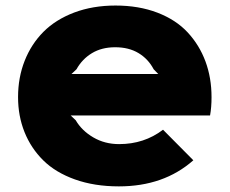

<svg xmlns="http://www.w3.org/2000/svg" viewBox="-20 -660 825 690"><path d="M236.8 -394H548.8L532.2 -411.1Q512.7 -448.2 477.8 -469.2Q442.9 -490.2 394 -490.2Q345.7 -490.2 310.5 -469Q275.4 -447.8 254.9 -411.1ZM740.2 -311Q740.2 -273.9 734.9 -245.1H233.9L252 -228Q273.9 -190.4 315.2 -166.3Q356.4 -142.1 408.2 -142.1Q498 -142.1 565.9 -193.8L674.8 -84Q568.8 9.8 407.2 9.8Q319.3 9.8 249.5 -15.1Q179.7 -40 135.5 -83.7Q91.3 -127.4 68.1 -185.3Q44.9 -243.2 44.9 -311Q44.9 -381.3 68.6 -441.4Q92.3 -501.5 136.2 -545.7Q180.2 -589.8 246.8 -615Q313.5 -640.1 395 -640.1Q479 -640.1 545.7 -614.5Q612.3 -588.9 654.3 -543.7Q696.3 -498.5 718.3 -439.5Q740.2 -380.4 740.2 -311Z"/></svg>

Font: Sinkin Sans 800 Black
Style: Regular
Weight: 900
Designer: Keith Bates
Foundry: K-Type
Version: Sinkin Sans (version 1.0)  by Keith Bates   •   © 2014   www